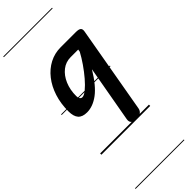

<svg xmlns="http://www.w3.org/2000/svg" viewBox="-522 -1252 1701 1701"><g transform="rotate(-45 329.0 -401.0)"><path d="M171 -354.5Q113 -354.5 86.5 -384.8Q60 -415 60 -478.5Q60 -575.5 86.5 -657.5Q113 -739.5 160.8 -800.2Q208.5 -861 273 -894.8Q337.5 -928.5 413 -928.5H602.5Q639.5 -928.5 653 -916.8Q666.5 -905 661.5 -877.5L517.5 -57Q512.5 -29 488.5 -14.5Q464.5 0 438 0Q413 0 391.8 -15.2Q370.5 -30.5 376.5 -64L471 -594.5Q392.5 -464.5 318.5 -409.5Q244.5 -354.5 171 -354.5ZM204.5 -525.5Q204.5 -502.5 213.5 -490.8Q222.5 -479 236.5 -479Q258.5 -479 293.2 -507.5Q328 -536 367 -581.5Q406 -627 442.5 -679.8Q479 -732.5 504.5 -780.5L508.5 -804H413Q352.5 -804 305.5 -767Q258.5 -730 231.5 -667Q204.5 -604 204.5 -525.5ZM171 -354.5Q113 -354.5 86.5 -384.8Q60 -415 60 -478.5Q60 -575.5 86.5 -657.5Q113 -739.5 160.8 -800.2Q208.5 -861 273 -894.8Q337.5 -928.5 413 -928.5H602.5Q639.5 -928.5 653 -916.8Q666.5 -905 661.5 -877.5L517.5 -57Q512.5 -29 488.5 -14.5Q464.5 0 438 0Q413 0 391.8 -15.2Q370.5 -30.5 376.5 -64L471 -594.5Q392.5 -464.5 318.5 -409.5Q244.5 -354.5 171 -354.5ZM204.5 -525.5Q204.5 -502.5 213.5 -490.8Q222.5 -479 236.5 -479Q258.5 -479 293.2 -507.5Q328 -536 367 -581.5Q406 -627 442.5 -679.8Q479 -732.5 504.5 -780.5L508.5 -804H413Q352.5 -804 305.5 -767Q258.5 -730 231.5 -667Q204.5 -604 204.5 -525.5ZM-5 420.5H606.5V428.5H-5ZM-5 -16H606.5V0H-5ZM-5 -505.5H606.5V-497.5H-5ZM-5 -1230H606.5V-1222H-5Z"/></g></svg>

Font: Edu VIC WA NT Pre Guide
Style: Regular
Weight: 400
Designer: Tina and Corey Anderson, Eben Sorkin, Mirko Velimirovic
Foundry: Google for Education
Version: Version 1.000